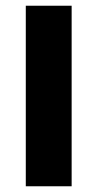

<svg xmlns="http://www.w3.org/2000/svg" viewBox="-20 -650 340 670"><path d="M70 0V-630H230V0Z"/></svg>

Font: Changa ExtraBold
Style: Regular
Weight: 800
Designer: Eduardo Rodriguez Tunni
Foundry: Eduardo Rodriguez Tunni
Version: Version 3.002; ttfautohint (v1.8.2)